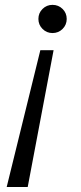

<svg xmlns="http://www.w3.org/2000/svg" viewBox="-20 -560 334 790"><path d="M7.5 209.5 146 -353.5H200.5L94 209.5ZM196 -540Q220.5 -540 237.5 -523.2Q254.5 -506.5 254.5 -482Q254.5 -458 237.5 -441Q220.5 -424 196 -424Q172 -424 155 -441Q138 -458 138 -482Q138 -506.5 155 -523.2Q172 -540 196 -540Z"/></svg>

Font: Epilogue
Style: Italic
Weight: 400
Italic angle: -12°
Designer: Tyler Finck
Foundry: Etcetera Type Co
Version: Version 2.112